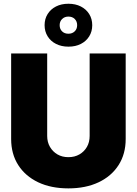

<svg xmlns="http://www.w3.org/2000/svg" viewBox="-20 -1020 749 1051"><path d="M354.5 11.2Q259.3 11.2 189 -22.2Q118.7 -55.7 79.8 -116.5Q41 -177.2 41 -259.3V-727.5H238.3V-275.9Q238.3 -242.2 253.4 -216.1Q268.6 -189.9 294.4 -174.8Q320.3 -159.7 354.5 -159.7Q388.7 -159.7 414.8 -174.8Q440.9 -189.9 455.8 -215.8Q470.7 -241.7 470.7 -275.9V-727.5H668V-259.3Q668 -177.2 629.2 -116.5Q590.3 -55.7 519.8 -22.2Q449.2 11.2 354.5 11.2ZM354.5 -764.6Q316.4 -764.6 286.9 -779.5Q257.3 -794.4 240.7 -821.3Q224.1 -848.1 224.1 -882.3Q224.1 -916.5 240.7 -943.1Q257.3 -969.7 286.6 -984.6Q315.9 -999.5 354.5 -999.5Q393.1 -999.5 422.4 -984.6Q451.7 -969.7 468.3 -943.1Q484.9 -916.5 484.9 -881.8Q484.9 -847.7 468.3 -821Q451.7 -794.4 422.6 -779.5Q393.6 -764.6 354.5 -764.6ZM354.5 -835.4Q375.5 -835.4 388.9 -848.4Q402.3 -861.3 402.3 -882.3Q402.3 -902.8 389.2 -916Q376 -929.2 354.5 -929.2Q333.5 -929.2 320.1 -916Q306.6 -902.8 306.6 -882.3Q306.6 -861.3 319.8 -848.4Q333 -835.4 354.5 -835.4Z"/></svg>

Font: Inter 28pt Black
Style: Regular
Weight: 900
Designer: Rasmus Andersson
Foundry: rsms
Version: Version 4.001;git-66647c0bb